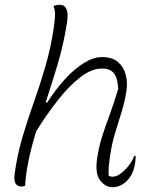

<svg xmlns="http://www.w3.org/2000/svg" viewBox="-20 -776 640 804"><path d="M407 -537Q451 -537 475 -515.5Q499 -494 507 -461Q515 -428 509 -393Q502 -348 488.5 -305Q475 -262 461.5 -217.5Q448 -173 441 -123Q437 -98 435.5 -77.5Q434 -57 435 -40Q442 -36 452 -36Q467 -36 485 -49Q503 -62 519 -82.5Q535 -103 542 -123H548Q548 -111 546.5 -98.5Q545 -86 540 -67Q532 -39 510 -17Q500 -7 484 0.5Q468 8 451 8Q422 8 399.5 -20.5Q377 -49 387 -115Q394 -161 407 -202.5Q420 -244 438 -292Q456 -340 475 -404Q473 -448 457.5 -468.5Q442 -489 407 -489Q364 -489 317.5 -453.5Q271 -418 223.5 -358Q176 -298 132 -227Q114 -170 101.5 -113Q89 -56 85 2Q78 5 70 5Q35 5 41 -45Q51 -123 73 -198Q95 -273 121.5 -347.5Q148 -422 170.5 -499.5Q193 -577 205 -659Q210 -695 210.5 -714Q211 -733 204 -750Q216 -756 231 -756Q250 -756 258.5 -737.5Q267 -719 260 -678Q246 -589 221.5 -507Q197 -425 171 -347H178Q213 -402 252 -444.5Q291 -487 331 -512Q371 -537 407 -537Z"/></svg>

Font: Recursive Mn Csl St Lt
Style: Italic
Weight: 300
Italic angle: -15°
Monospace: yes
Version: Version 1.079;hotconv 1.0.112;makeotfexe 2.5.65598; ttfautoh